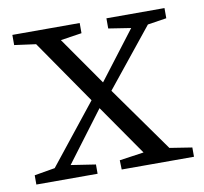

<svg xmlns="http://www.w3.org/2000/svg" viewBox="-63 -569 676 636"><g transform="rotate(-10 275.5 -251.0)"><path d="M9.8 0V-31.2L79.1 -43L238.3 -243.2L89.8 -458L17.6 -467.8V-502H244.1V-467.8L172.9 -457L286.1 -294.9L409.2 -456.1L334 -467.8V-502H529.3V-467.8L465.8 -458L308.6 -262.7L464.8 -43L540 -31.2V0H296.9L295.9 -31.2L377.9 -43L259.8 -212.9L132.8 -43.9L215.8 -31.2V0Z"/></g></svg>

Font: Bpmf GenRyu Min R
Style: R
Weight: 400
Foundry: But Ko
Version: Version 1.320